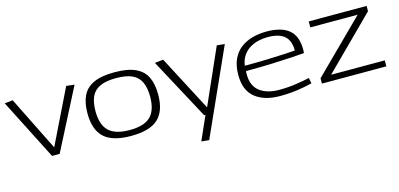

<svg xmlns="http://www.w3.org/2000/svg" viewBox="-68 -973 3358 1615"><g transform="rotate(-15 1611.5 -165.0)"><path d="M282 0 12 -530 83 -538 318 -65 549 -538 620 -530 348 0Z M662 -268Q662 -360 691.5 -421Q721 -482 788.5 -513Q856 -544 970 -544Q1084 -544 1151.5 -513Q1219 -482 1248.5 -421Q1278 -360 1278 -268Q1278 -125 1205 -57.5Q1132 10 970 10Q808 10 735 -57.5Q662 -125 662 -268ZM732 -268Q732 -151 788 -96Q844 -41 970 -41Q1097 -41 1152.5 -96Q1208 -151 1208 -268Q1208 -343 1186 -393Q1164 -443 1112 -468Q1060 -493 970 -493Q881 -493 828.5 -468Q776 -443 754 -393Q732 -343 732 -268Z M1526 207 1618 0H1606L1320 -532L1394 -540L1647 -57L1861 -540L1929 -533L1593 214Z M2265 10Q2130 10 2050.5 -53.5Q1971 -117 1971 -251Q1971 -331 1996.5 -387Q2022 -443 2067 -477.5Q2112 -512 2170 -528Q2228 -544 2293 -544Q2423 -544 2488.5 -490Q2554 -436 2554 -318Q2554 -312 2553.5 -303.5Q2553 -295 2552 -287Q2521 -284 2447.5 -279.5Q2374 -275 2270 -271Q2166 -267 2042 -267Q2041 -253 2041 -240Q2041 -137 2104.5 -89.5Q2168 -42 2273 -42Q2347 -42 2418.5 -52.5Q2490 -63 2538 -74L2547 -25Q2497 -12 2423.5 -1Q2350 10 2265 10ZM2044 -313Q2152 -313 2244.5 -316Q2337 -319 2400.5 -322.5Q2464 -326 2484 -328Q2484 -414 2437 -455Q2390 -496 2290 -496Q2251 -496 2211.5 -487Q2172 -478 2137 -457.5Q2102 -437 2077 -401.5Q2052 -366 2044 -313Z M2632 0V-46L3072 -482H2660V-534H3164V-488L2726 -52H3193V0Z"/></g></svg>

Font: Georama Extended Light
Style: Regular
Weight: 300
Width: 7
Designer: Jean-Baptiste Levee
Foundry: Production Type
Version: Version 1.000